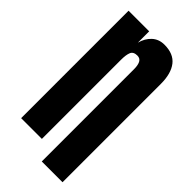

<svg xmlns="http://www.w3.org/2000/svg" viewBox="-294 -931 1086 1086"><g transform="rotate(45 249.0 -388.0)"><path d="M293.9 90.8V-648.4Q293.9 -679.7 284.4 -697.5Q274.9 -715.3 252.9 -715.3Q222.2 -715.3 213.1 -694.3Q204.1 -673.3 204.1 -632.8V0H38.1V-859.4H203.1V-768.6Q214.4 -812.5 243.9 -839.8Q273.4 -867.2 317.9 -867.2Q390.6 -867.2 425.3 -822.8Q460 -778.3 460 -695.8V90.8Z"/></g></svg>

Font: webenart
Style: Regular
Weight: 400
Designer: Vernon Adams
Foundry: Vernon Adams
Version: Version 2.116; ttfautohint (v1.8.3)